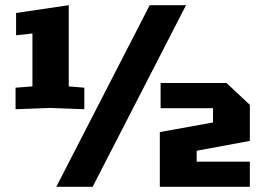

<svg xmlns="http://www.w3.org/2000/svg" viewBox="-20 -720 1022 740"><path d="M40 -299V-382L105 -387V-591L42 -584V-670L245 -700V-387L305 -382V-299L173 -304ZM197 0 557 -700H697L337 0ZM943 -97V0H596V-211L801 -248V-303H599V-400H853L943 -316V-177L738 -139V-97Z"/></svg>

Font: Tektur SemiCondensed
Style: Bold
Weight: 700
Width: 4
Designer: Adam Jagosz
Foundry: Adam Jagosz
Version: Version 1.005;gftools[0.9.30]